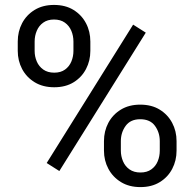

<svg xmlns="http://www.w3.org/2000/svg" viewBox="-20 -741 772 771"><path d="M51.3 -536.6V-574.2Q51.3 -614.7 68.8 -647.9Q86.4 -681.2 119.1 -701.2Q151.9 -721.2 196.8 -721.2Q242.7 -721.2 275.1 -701.2Q307.6 -681.2 325.2 -647.9Q342.8 -614.7 342.8 -574.2V-536.6Q342.8 -497.1 325.4 -463.9Q308.1 -430.7 275.6 -410.6Q243.2 -390.6 197.8 -390.6Q152.3 -390.6 119.4 -410.6Q86.4 -430.7 68.8 -463.9Q51.3 -497.1 51.3 -536.6ZM119.1 -574.2V-536.6Q119.1 -514.2 127.7 -494.1Q136.2 -474.1 153.8 -461.7Q171.4 -449.2 197.8 -449.2Q224.1 -449.2 241.2 -461.7Q258.3 -474.1 266.6 -494.1Q274.9 -514.2 274.9 -536.6V-574.2Q274.9 -597.2 266.4 -617.4Q257.8 -637.7 240.5 -650.1Q223.1 -662.6 196.8 -662.6Q170.9 -662.6 153.6 -650.1Q136.2 -637.7 127.7 -617.4Q119.1 -597.2 119.1 -574.2ZM397.5 -136.2V-174.3Q397.5 -214.4 415 -247.6Q432.6 -280.8 465.3 -300.8Q498 -320.8 543 -320.8Q588.9 -320.8 621.3 -300.8Q653.8 -280.8 671.4 -247.6Q689 -214.4 689 -174.3V-136.2Q689 -96.2 671.6 -63Q654.3 -29.8 621.8 -9.8Q589.4 10.3 543.9 10.3Q498.5 10.3 465.8 -9.8Q433.1 -29.8 415.3 -63Q397.5 -96.2 397.5 -136.2ZM465.3 -174.3V-136.2Q465.3 -113.8 473.9 -93.5Q482.4 -73.2 500 -60.8Q517.6 -48.3 543.9 -48.3Q570.3 -48.3 587.6 -60.8Q605 -73.2 613.3 -93.3Q621.6 -113.3 621.6 -136.2V-174.3Q621.6 -209 602.3 -235.6Q583 -262.2 543 -262.2Q503.9 -262.2 484.6 -235.6Q465.3 -209 465.3 -174.3ZM565.4 -609.9 218.3 -54.2 167.5 -86.4 514.6 -642.1Z"/></svg>

Font: Vazirmatn
Style: Regular
Weight: 400
Designer: Saber Rastikerdar
Foundry: Saber Rastikerdar
Version: Version 33.003;September 2, 2022;FontCreator 14.0.0.2862 64-